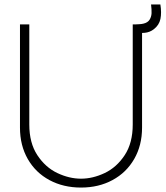

<svg xmlns="http://www.w3.org/2000/svg" viewBox="-20 -830 746 865"><path d="M702.5 -810Q708.5 -773 702.8 -744.8Q697 -716.5 672.5 -698Q655 -684.5 632.5 -682.2Q610 -680 578 -685V-720H588.5Q597.5 -720.5 607.8 -721Q618 -721.5 626 -723.5Q645.5 -728 653.8 -741Q662 -754 662.8 -770.5Q663.5 -787 660.5 -810ZM345 15Q265.5 15 203 -18.5Q140.5 -52 105.2 -113.5Q70 -175 70 -255V-720H112V-269Q112 -186 148.2 -131Q184.5 -76 238.2 -50.5Q292 -25 345 -25Q398 -25 451.8 -50.5Q505.5 -76 541.8 -131Q578 -186 578 -269V-720H620V-255Q620 -175.5 584.8 -114Q549.5 -52.5 487 -18.8Q424.5 15 345 15Z"/></svg>

Font: Manrope
Style: Regular
Weight: 400
Designer: Mikhail Sharanda
Foundry: Mikhail Sharanda
Version: Version 4.503